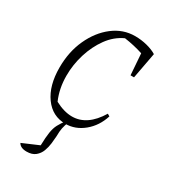

<svg xmlns="http://www.w3.org/2000/svg" viewBox="-172 -571 755 857"><g transform="rotate(30 205.5 -142.5)"><path d="M193 8Q126 8 85.5 -48Q45 -104 45 -197Q45 -278 75 -343.5Q105 -409 155.5 -448Q206 -487 268 -487Q299 -487 329 -479.5Q359 -472 380 -459L355 -325H337L329 -434Q283 -449 233 -456Q187 -435 155.5 -391.5Q124 -348 107 -293Q90 -238 90 -181Q90 -115 114 -60Q161 -35 202 -35Q280 -35 335 -126L347 -119Q329 -62 286.5 -27Q244 8 193 8ZM105 202Q73 202 62 182L146 146Q147 104 151 78.5Q155 53 164.5 35Q174 17 190 -4H202Q194 16 190.5 33Q187 50 187 75Q186 92 183.5 113.5Q181 135 173.5 155Q166 175 149.5 188.5Q133 202 105 202Z"/></g></svg>

Font: Piazzolla ExtraLight
Style: Italic
Weight: 200
Italic angle: -11.3°
Designer: Juan Pablo del Peral
Foundry: Huerta Tipografica
Version: Version 1.330